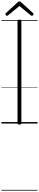

<svg xmlns="http://www.w3.org/2000/svg" viewBox="-20 -1728 545 2686"><path d="M252 14Q238 14 231.5 9.5Q225 5 225 -5V-1434Q225 -1444 231.5 -1448.5Q238 -1453 252 -1453Q266 -1453 272.5 -1448.5Q279 -1444 279 -1434V-5Q279 5 273 9.5Q267 14 252 14ZM78 -1507Q70 -1507 63 -1514.5Q56 -1522 56 -1530Q56 -1533 56.5 -1536.5Q57 -1540 61 -1544L227 -1696Q232 -1701 237.5 -1704.5Q243 -1708 252 -1708Q261 -1708 266 -1704.5Q271 -1701 277 -1696L444 -1543Q447 -1540 448 -1536.5Q449 -1533 449 -1530Q449 -1522 441.5 -1514.5Q434 -1507 426 -1507Q421 -1507 417.5 -1509Q414 -1511 409 -1515L252 -1644L95 -1516Q90 -1511 86.5 -1509Q83 -1507 78 -1507ZM0 928H505V938H0ZM0 -20H505V0H0ZM0 -505H505V-500H0ZM0 -1448H505V-1438H0Z"/></svg>

Font: Playwrite ID Guides
Style: Regular
Weight: 400
Designer: Veronika Burian, José Scaglione
Foundry: TypeTogether
Version: Version 1.003